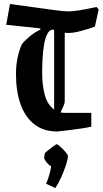

<svg xmlns="http://www.w3.org/2000/svg" viewBox="-20 -648 514 961"><path d="M474 -601 455 -515Q423 -503 385.5 -493Q348 -483 322 -483Q313 -483 304 -484V-139Q304 -133 298 -118Q292 -103 283 -85Q295 -83 309 -83H437V-14Q421 -10 394.5 -6Q368 -2 340.5 1.5Q313 5 292 7.5Q271 10 266 10Q197 10 151 -26.5Q105 -63 82.5 -127.5Q60 -192 60 -276Q60 -320 67.5 -357Q75 -394 89 -426Q101 -442 126.5 -464Q152 -486 183 -500L181 -506L11 -524L30 -628Q98 -619 157.5 -610.5Q217 -602 260 -596.5Q303 -591 323 -591Q363 -591 463 -613ZM191 -284Q191 -221 204.5 -172Q218 -123 251 -100V-498Q247 -499 244 -500Q227 -498 216.5 -477.5Q206 -457 200.5 -424Q195 -391 193 -354Q191 -317 191 -284ZM257 293 211 272Q222 245 228 222.5Q234 200 236 184Q221 176 210 160.5Q199 145 201 139L204 120Q205 117 218.5 106Q232 95 246.5 84.5Q261 74 264 74Q269 74 282.5 86.5Q296 99 308 113Q320 127 320 133Q320 148 310 178.5Q300 209 285.5 241Q271 273 257 293Z"/></svg>

Font: Grenze Gotisch SemiBold
Style: Regular
Weight: 600
Designer: Renata Polastri
Foundry: Omnibus-Type
Version: Version 1.001